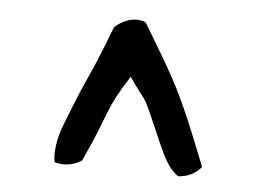

<svg xmlns="http://www.w3.org/2000/svg" viewBox="-35 -803 583 421"><g transform="rotate(5 256.5 -593.0)"><path d="M98 -433C121 -426 143 -432 158 -442C213 -561 196 -553 248 -634C297 -563 271 -617 324 -496C337 -466 349 -441 370 -426C392 -426 412 -438 421 -451C357 -613 349 -625 270 -756C243 -767 217 -753 202 -739C150 -603 162 -650 109 -513C98 -484 94 -453 98 -433Z"/></g></svg>

Font: Snowfall
Style: Regular
Weight: 400
Designer: Jasper
Foundry: Cannot Into Space Fonts
Version: Version 0.9